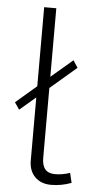

<svg xmlns="http://www.w3.org/2000/svg" viewBox="-53 -762 383 801"><g transform="rotate(5 138.5 -362.0)"><path d="M267.1 -50.8 276.9 -9.8Q235.8 5.9 191.9 5.9Q149.9 5.9 124.5 -19.5Q99.1 -44.9 99.1 -87.9V-352.1L32.2 -294.9L12.2 -324.2L99.1 -398.9V-730H149.9V-442.9L240.2 -520L259.8 -490.2L149.9 -396V-103Q149.9 -40 204.1 -40Q235.8 -40 267.1 -50.8Z"/></g></svg>

Font: Rawline Light
Style: Regular
Weight: 300
Designer: Matt McInerney, Pablo Impallari, Rodrigo Fuenzalida
Foundry: Matt McInerney, Pablo Impallari, Rodrigo Fuenzalida
Version: Version 4.020;PS 004.020;hotconv 1.0.88;makeotf.lib2.5.64775